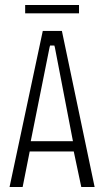

<svg xmlns="http://www.w3.org/2000/svg" viewBox="-20 -743 416 763"><path d="M18 0 150 -620H226L356 0H303L271 -151L282 -141H91L100 -151L70 0ZM101 -176 96 -182H278L271 -176L198 -555L196 -562H179L177 -555ZM80 -690V-723H294V-690Z"/></svg>

Font: Smooch Sans Thin
Style: Regular
Weight: 400
Version: Version 1.010